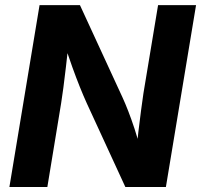

<svg xmlns="http://www.w3.org/2000/svg" viewBox="-20 -748 804 768"><path d="M17.6 0 138.2 -727.5H299.8L470.2 -357.9Q481 -334.5 493.2 -303Q505.4 -271.5 518.1 -233.2Q530.8 -194.8 542 -149.9L524.9 -137.2Q528.3 -175.3 533.4 -220Q538.6 -264.6 544.2 -306.2Q549.8 -347.7 553.7 -374.5L612.3 -727.5H764.2L643.6 0H481.4L327.1 -335Q313 -366.2 299.1 -400.9Q285.2 -435.5 269.5 -479Q253.9 -522.5 234.9 -578.6L255.4 -584Q249.5 -529.8 243.9 -481.9Q238.3 -434.1 233.4 -396.5Q228.5 -358.9 224.6 -335.4L169.4 0Z"/></svg>

Font: Inter 20pt
Style: Bold Italic
Weight: 700
Italic angle: -9.3988°
Version: Version 4.001;git-66647c0bb